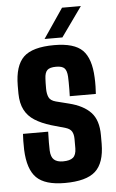

<svg xmlns="http://www.w3.org/2000/svg" viewBox="-55 -810 518 858"><g transform="rotate(-5 204.0 -381.0)"><path d="M201 9Q112.5 9 74.2 -29Q36 -67 32.5 -154.5Q32 -172 32.2 -194.5Q32.5 -217 33.5 -226H146.5Q145.5 -199.5 145.5 -177.2Q145.5 -155 146 -141Q147.5 -112 161.2 -100Q175 -88 201 -88Q232.5 -88 246.5 -100Q260.5 -112 261 -141Q261 -154.5 261 -158.8Q261 -163 261 -167Q261 -171 261 -183Q261 -204 253.5 -216.8Q246 -229.5 226.5 -235.5L161.5 -254Q119 -267 89.5 -285.8Q60 -304.5 44.8 -334Q29.5 -363.5 29 -407.5Q29 -417 29 -425.5Q29 -434 29 -443Q29.5 -532 69.2 -570.5Q109 -609 207 -609Q296.5 -609 333.8 -571.8Q371 -534.5 374.5 -448.5Q375.5 -431.5 375 -408.5Q374.5 -385.5 373.5 -375.5H256.5Q257 -386.5 257.2 -404Q257.5 -421.5 257.2 -438Q257 -454.5 256.5 -463Q255 -490 244.5 -501Q234 -512 207 -512Q178.5 -512 167.2 -501Q156 -490 155 -463Q154.5 -450.5 154.2 -443.5Q154 -436.5 154 -418.5Q154 -395.5 161 -379.8Q168 -364 192.5 -357.5L250 -343Q314.5 -327 347.2 -292.2Q380 -257.5 380 -190Q380 -181 380 -170.8Q380 -160.5 380 -151.5Q379.5 -65.5 338.5 -28.2Q297.5 9 201 9ZM166.5 -640 256.5 -772.5H341L246.5 -640Z"/></g></svg>

Font: Big Shoulders Display Thin ExtraBold
Style: Regular
Weight: 800
Version: Version 2.002